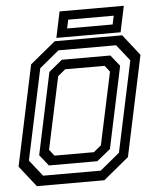

<svg xmlns="http://www.w3.org/2000/svg" viewBox="-57 -893 767 941"><g transform="rotate(-5 326.5 -422.0)"><path d="M86 0 5 -103 110 -597 235 -700H567L648 -597L543 -103L418 0ZM185 -141.5H379L416 -172L492 -528L468 -558.5H274L237 -528L161 -172ZM121 -48.5H404.5L501 -128L596 -574.5L533 -654H249.5L153 -574.5L58 -128ZM153.5 -96 110.5 -150 196 -552.5 262 -606.5H500.5L544 -552.5L458.5 -150L392 -96ZM244.5 -715.5 271.5 -843.5H587.5L560.5 -715.5ZM301 -757H525L534 -799.5H310Z"/></g></svg>

Font: Tourney Medium
Style: Italic
Weight: 500
Italic angle: -12°
Version: Version 1.015